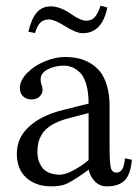

<svg xmlns="http://www.w3.org/2000/svg" viewBox="-20 -642 492 674"><path d="M283.2 -569.3Q300.3 -569.3 311.5 -580.6Q322.8 -591.8 333 -622.1L356.9 -615.7Q338.4 -525.4 270 -525.4Q247.6 -525.4 206.5 -551.3Q170.9 -573.7 151.9 -573.7Q132.8 -573.7 121.6 -562.5Q110.4 -551.3 103 -525.9L79.6 -530.8Q90.3 -576.2 108.9 -597.9Q127.4 -619.6 158.7 -619.6Q191.4 -619.6 231 -591.8Q263.2 -569.3 283.2 -569.3ZM291 -245.1 212.4 -224.6Q180.7 -215.3 159.4 -201.9Q138.2 -188.5 128.2 -172.4Q118.2 -156.2 114.7 -141.4Q111.3 -126.5 111.3 -107.4Q111.3 -94.2 114.7 -81.5Q118.2 -68.8 126.2 -56.4Q134.3 -43.9 150.6 -36.4Q167 -28.8 189.5 -28.8Q210 -28.8 239 -44.7Q268.1 -60.5 291 -80.1ZM355.5 12.2Q329.1 12.2 312.3 -6.1Q295.4 -24.4 291.5 -46.4L268.6 -30.3Q231.4 -4.4 211.9 3.9Q192.4 12.2 160.2 12.2Q106 12.2 72.5 -17.8Q39.1 -47.9 39.1 -102.5Q39.1 -158.2 82 -197.5Q125 -236.8 199.2 -255.4L291 -278.3Q291 -318.4 282.7 -346.4Q274.4 -374.5 260.3 -387.7Q246.1 -400.9 232.7 -406.2Q219.2 -411.6 204.6 -411.6Q173.3 -411.6 147.9 -398.7Q122.6 -385.7 122.6 -364.3Q122.6 -351.6 126 -343.8Q129.4 -337.9 129.4 -325.7Q129.4 -314 119.4 -303.5Q109.4 -293 89.8 -293Q72.3 -293 61 -304Q49.8 -314.9 49.8 -332.5Q49.8 -360.4 75.9 -386.5Q102.1 -412.6 138.7 -427.2Q175.3 -441.9 207.5 -441.9Q231.4 -441.9 252.2 -437.7Q272.9 -433.6 294.2 -421.9Q315.4 -410.2 330.6 -391.6Q345.7 -373 355.2 -341.8Q364.7 -310.5 364.7 -269.5V-122.6Q364.7 -71.8 368.9 -54Q373 -36.1 389.2 -36.1Q415 -36.1 418.5 -86.4L442.9 -81.1Q438.5 -28.8 417.2 -8.3Q396 12.2 355.5 12.2Z"/></svg>

Font: Libertinage
Style: l
Weight: 400
Designer: OSP
Foundry: OSP
Version: Version 1.0; 2008; OFL relea